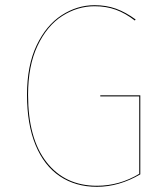

<svg xmlns="http://www.w3.org/2000/svg" viewBox="-20 -710 640 739"><path d="M502 -635 499 -631Q463 -659 426 -672.5Q389 -686 344 -686Q278 -686 219.5 -648.5Q161 -611 124.5 -534Q88 -457 88 -345Q88 -177 159 -86Q230 5 353 5Q440 5 516 -41V-339H366V-343H520V-39Q438 9 353 9Q271 9 210.5 -31.5Q150 -72 117 -151.5Q84 -231 84 -345Q84 -458 121 -535.5Q158 -613 217.5 -651.5Q277 -690 344 -690Q389 -690 426.5 -676.5Q464 -663 502 -635Z"/></svg>

Font: FiraGO Four
Style: Regular
Weight: 100
Designer: bBox Type
Foundry: bBox Type GmbH
Version: Version 1.001